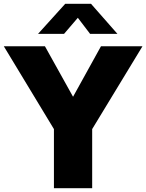

<svg xmlns="http://www.w3.org/2000/svg" viewBox="-26 -984 765 1004"><path d="M456 -309V0H256V-309L-6 -742H209L356 -478L502 -742H719ZM381 -891 309 -807H173L315 -964H450L588 -807H445Z"/></svg>

Font: Morrison Black
Style: Regular
Weight: 900
Designer: Pablo Impallari, Rodrigo Fuenzalida (Modified by Dan O. Williams)
Version: Version 0.03;June 6, 2019;FontCreator 11.5.0.2425 64-bit; tt